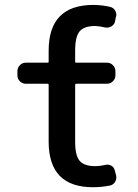

<svg xmlns="http://www.w3.org/2000/svg" viewBox="-20 -784 568 792"><path d="M290 -198.2Q290 -142.6 308.6 -120.6Q327.1 -98.6 373 -98.6Q392.6 -98.6 413.1 -103.5Q425.8 -107.4 438 -101.1Q450.2 -94.7 453.1 -82L459 -60.5Q460 -56.6 460 -51.8Q460 -43 455.1 -34.2Q447.3 -21.5 433.6 -18.6Q398.4 -11.7 363.3 -11.7Q181.6 -11.7 180.7 -198.2V-433.6Q180.7 -438.5 175.8 -438.5H85.9Q72.3 -438.5 62 -448.7Q51.8 -459 51.8 -472.7V-490.2Q51.8 -504.9 62 -515.1Q72.3 -525.4 85.9 -525.4H175.8Q180.7 -525.4 180.7 -529.3V-575.2Q180.7 -762.7 363.3 -763.7Q398.4 -763.7 433.6 -755.9Q447.3 -752.9 455.1 -740.2Q460 -731.4 460 -722.7Q460 -717.8 458 -713.9L454.1 -693.4Q450.2 -680.7 438 -674.3Q425.8 -668 412.1 -670.9Q392.6 -675.8 373 -676.8Q327.1 -676.8 308.6 -654.8Q290 -632.8 290 -575.2V-529.3Q290 -525.4 294.9 -525.4H421.9Q435.5 -525.4 445.8 -515.1Q456.1 -504.9 456.1 -490.2V-472.7Q456.1 -459 445.8 -448.7Q435.5 -438.5 421.9 -438.5H294.9Q290 -438.5 290 -433.6Z"/></svg>

Font: Gen Jyuu GothicL Medium
Style: Regular
Weight: 500
Designer: [Source Han Sans]
Ryoko NISHIZUKA  (kana & ideographs); Paul D. Hunt (Latin, Greek & Cyrillic); Wenlong ZHANG  (bopomofo
Version: Version 1.002.20150607